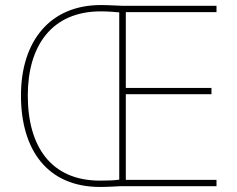

<svg xmlns="http://www.w3.org/2000/svg" viewBox="-20 -737 939 760"><path d="M379 -717C178 -717 63 -574 63 -359C63 -143 168 3 376 3C409 3 434 1 456 0H837V-25H478V-364H817V-389H478V-689H837V-714H466C431 -715 412 -717 379 -717ZM379 -692C412 -692 437 -689 452 -688V-26C434 -23 409 -22 376 -22C182 -22 90 -157 90 -359C90 -556 185 -692 379 -692Z"/></svg>

Font: Noto Kufi Arabic Thin
Style: Regular
Weight: 100
Designer: Monotype Design Team, David Williams, Khaled Hosny
Foundry: Google LLC
Version: Version 2.109